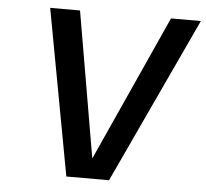

<svg xmlns="http://www.w3.org/2000/svg" viewBox="-51 -754 865 807"><g transform="rotate(5 382.0 -350.0)"><path d="M254.4 -700.2 359.9 -85 638.2 -700.2H764.2L438 0H257.8L128.4 -700.2Z"/></g></svg>

Font: Fivo Sans Med
Style: Regular
Weight: 450
Designer: Alexander Slobzheninov
Foundry: Alexander Slobzheninov
Version: 1.0